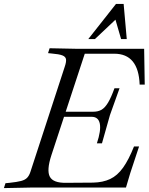

<svg xmlns="http://www.w3.org/2000/svg" viewBox="-50 -960 761 983"><path d="M-30 3 -22 -22 -1 -24Q37 -28 58 -33.5Q79 -39 89.5 -50.5Q100 -62 106 -81L281 -617Q290 -643 288 -656.5Q286 -670 269 -676.5Q252 -683 215 -686L196 -688L204 -713L351 -710H688L691 -527H665Q659 -685 535 -685H384L213 -165Q188 -88 205 -55.5Q222 -23 288 -24L426 -25Q477 -26 514 -43.5Q551 -61 580 -101.5Q609 -142 636 -210H662L617 -74L595 0H119ZM446 -226Q468 -292 461 -327Q454 -362 419 -362H246L254 -388H427Q453 -388 470.5 -398.5Q488 -409 503.5 -435Q519 -461 536 -508H562L513 -371L472 -226ZM402 -760 544 -940H583L599 -760H570L531 -894H578L436 -760Z"/></svg>

Font: Baskervville
Style: Italic
Weight: 400
Italic angle: -18°
Designer: ANRT
Foundry: ANRT
Version: Version 1.100